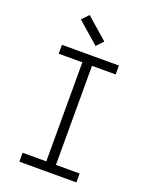

<svg xmlns="http://www.w3.org/2000/svg" viewBox="-186 -1138 971 1235"><g transform="rotate(20 300.0 -520.5)"><path d="M267 0V-800H333V0ZM105 0V-61H495V0ZM105 -739V-800H495V-739ZM311 -867 164 -995 207 -1041 354 -913Z"/></g></svg>

Font: Victor Mono Light
Style: Regular
Weight: 300
Monospace: yes
Designer: Rune Bjørnerås
Version: Version 1.561;gftools[0.9.30]